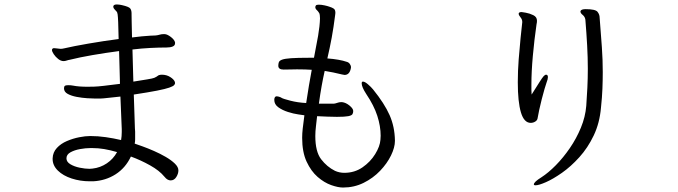

<svg xmlns="http://www.w3.org/2000/svg" viewBox="-20 -786 3040 861"><path d="M383 27Q340 27 301.5 14.5Q263 2 239.5 -21Q216 -44 216 -73V-76Q217 -103 235 -122.5Q253 -142 280 -153.5Q307 -165 335 -170.5Q363 -176 384 -176Q419 -176 454 -171Q489 -166 523 -158Q526 -175 526 -194V-207L520 -353Q497 -350 478 -348.5Q459 -347 445 -345Q441 -345 437 -344.5Q433 -344 429 -344H409Q395 -344 371.5 -345.5Q348 -347 324 -351.5Q300 -356 283.5 -365Q267 -374 267 -390Q267 -398 271 -401Q275 -404 286 -404Q298 -404 308 -402Q333 -397 373 -397Q387 -397 402.5 -397.5Q418 -398 444.5 -401Q471 -404 518 -410Q517 -449 516 -486Q515 -523 514 -557Q453 -549 395 -539Q337 -529 293 -518Q286 -517 279 -514.5Q272 -512 265 -512Q253 -512 241 -521.5Q229 -531 221 -543Q213 -555 213 -562Q213 -566 217 -569Q219 -570 224 -570Q230 -570 238 -568.5Q246 -567 251 -567Q255 -567 259 -567.5Q263 -568 267 -569Q310 -579 376.5 -590.5Q443 -602 512 -611Q511 -660 510 -685.5Q509 -711 507.5 -721.5Q506 -732 502 -735Q498 -740 493 -745Q488 -750 488 -756V-757Q489 -766 504 -766Q510 -766 516.5 -765Q523 -764 527 -763Q558 -756 564 -748Q570 -740 570 -726V-721Q570 -715 570.5 -687Q571 -659 572 -618Q595 -621 615.5 -623Q636 -625 654 -626Q661 -626 667 -626.5Q673 -627 678 -627Q688 -628 696 -630.5Q704 -633 714 -633H719Q731 -632 746.5 -620Q762 -608 765 -596V-592Q765 -582 754.5 -577.5Q744 -573 727 -573Q694 -573 654.5 -571Q615 -569 574 -564L578 -420Q615 -426 640 -430Q665 -434 672 -437Q683 -442 687.5 -446Q692 -450 702 -451H706Q727 -451 743.5 -440.5Q760 -430 764 -419Q764 -418 764.5 -416.5Q765 -415 765 -413Q765 -409 760.5 -404Q756 -399 739 -393Q722 -387 684 -379.5Q646 -372 580 -362Q582 -312 583 -271Q584 -230 585 -210Q586 -203 586 -195.5Q586 -188 586 -180Q586 -170 586 -160.5Q586 -151 584 -142Q596 -138 619.5 -129.5Q643 -121 670.5 -109Q698 -97 723 -82.5Q748 -68 764 -52.5Q780 -37 780 -22Q780 -7 770.5 8Q761 23 745 23Q739 23 732 19.5Q725 16 717 6Q695 -21 653 -44.5Q611 -68 567 -84Q543 -33 498.5 -4.5Q454 24 398 27ZM385 -122Q364 -122 339 -117.5Q314 -113 296 -103Q278 -93 278 -76Q278 -60 295.5 -49.5Q313 -39 337.5 -34Q362 -29 381 -29Q385 -29 388.5 -29.5Q392 -30 395 -30Q430 -34 459 -53.5Q488 -73 505 -104Q474 -113 447.5 -117.5Q421 -122 394 -122Z M1751 -154Q1751 -125 1733.5 -89Q1716 -53 1684.5 -20Q1653 13 1610.5 34Q1568 55 1518 55Q1496 55 1465 44Q1434 33 1404.5 7.5Q1375 -18 1355 -61Q1335 -104 1335 -168Q1335 -187 1337.5 -209.5Q1340 -232 1345 -269Q1339 -270 1317.5 -273Q1296 -276 1271 -284Q1246 -292 1228 -305Q1210 -318 1210 -338Q1210 -349 1216 -353Q1217 -354 1221 -354Q1226 -354 1233.5 -351.5Q1241 -349 1243 -347Q1249 -343 1282 -334.5Q1315 -326 1353 -324Q1359 -366 1365.5 -403Q1372 -440 1378 -473Q1364 -474 1348 -474.5Q1332 -475 1312 -475Q1299 -475 1284 -474.5Q1269 -474 1252 -474Q1228 -474 1228 -491Q1228 -500 1230.5 -507Q1233 -514 1245 -518.5Q1257 -523 1285.5 -525Q1314 -527 1366 -527H1388Q1399 -582 1406.5 -625.5Q1414 -669 1415 -704Q1415 -710 1414 -718.5Q1413 -727 1409 -731Q1406 -736 1400 -741.5Q1394 -747 1394 -754Q1394 -758 1397 -762Q1400 -765 1410 -765Q1421 -765 1435 -762Q1449 -759 1457 -756Q1470 -752 1477 -747Q1484 -742 1484 -728Q1484 -726 1483.5 -723.5Q1483 -721 1483 -719Q1476 -663 1467.5 -617Q1459 -571 1448 -524Q1475 -522 1497.5 -518Q1520 -514 1534 -509Q1543 -507 1548.5 -499.5Q1554 -492 1554 -484Q1554 -483 1553.5 -481.5Q1553 -480 1553 -478Q1547 -450 1525 -450Q1522 -450 1514 -452Q1493 -457 1474.5 -461Q1456 -465 1436 -468Q1429 -437 1422.5 -401Q1416 -365 1410 -321H1440Q1457 -321 1468.5 -321Q1480 -321 1483 -322Q1490 -324 1496.5 -326Q1503 -328 1510 -328H1514Q1531 -326 1547.5 -312.5Q1564 -299 1564 -288Q1564 -280 1560.5 -274Q1557 -268 1541.5 -265Q1526 -262 1491 -262Q1471 -262 1447.5 -263Q1424 -264 1402 -265L1397 -221Q1394 -197 1394 -176Q1394 -106 1420 -72Q1446 -38 1482 -20Q1502 -11 1524 -11Q1570 -11 1605.5 -35.5Q1641 -60 1662.5 -95Q1684 -130 1686 -159Q1686 -164 1686.5 -168.5Q1687 -173 1687 -177Q1687 -220 1672 -266.5Q1657 -313 1622 -365Q1602 -396 1602 -412Q1602 -420 1607 -420H1608Q1616 -420 1630 -408Q1644 -396 1653 -385Q1704 -322 1727 -270Q1750 -218 1751 -156Z M2583 -736Q2586 -745 2606 -745Q2650 -745 2659.5 -733Q2669 -721 2669 -707Q2675 -631 2679 -574.5Q2683 -518 2683 -463Q2683 -427 2681.5 -388.5Q2680 -350 2675 -303Q2669 -234 2642.5 -178.5Q2616 -123 2578 -81Q2540 -39 2500 -11Q2460 17 2428 31Q2396 45 2381 45Q2374 45 2374 41Q2374 30 2408 9Q2439 -11 2472.5 -45Q2506 -79 2535.5 -122Q2565 -165 2585 -213.5Q2605 -262 2609 -311Q2612 -352 2614 -393.5Q2616 -435 2616 -478Q2616 -528 2613 -582.5Q2610 -637 2605 -698Q2603 -711 2593 -719Q2583 -727 2583 -734ZM2322 -688Q2322 -699 2314 -708.5Q2306 -718 2306 -724V-726Q2308 -732 2319 -732Q2321 -732 2338 -729Q2355 -726 2371.5 -718Q2388 -710 2388 -693Q2388 -689 2387.5 -685Q2387 -681 2386 -677Q2376 -608 2369.5 -536Q2363 -464 2363 -407Q2363 -394 2363 -383Q2363 -372 2364 -362Q2388 -400 2400 -419Q2412 -438 2418 -444.5Q2424 -451 2429 -451Q2437 -451 2437 -440Q2437 -431 2431 -416Q2428 -408 2422 -387.5Q2416 -367 2409.5 -341.5Q2403 -316 2398 -293Q2393 -270 2391 -257Q2390 -247 2380.5 -241Q2371 -235 2360 -235Q2330 -235 2316 -282Q2302 -329 2302 -417Q2302 -468 2306 -520Q2310 -572 2314.5 -616Q2319 -660 2322 -686Z"/></svg>

Font: QiushuiShotai
Style: Regular
Weight: 600
Designer: Fontworks Inc.
Foundry: Fontworks Inc.
Version: Version 1.250